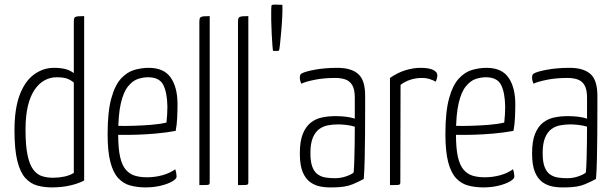

<svg xmlns="http://www.w3.org/2000/svg" viewBox="-20 -805 2667 835"><path d="M206 10Q172 10 142.5 2Q113 -6 90.5 -30.5Q68 -55 55.5 -104.5Q43 -154 43 -238Q43 -333 66 -393Q89 -453 128.5 -481.5Q168 -510 215 -510Q242 -510 263 -505Q284 -500 301 -487V-712Q301 -724 304.5 -728.5Q308 -733 318.5 -734Q329 -735 346 -735V-20Q322 -7 285.5 1.5Q249 10 206 10ZM211 -32Q236 -32 259.5 -37Q283 -42 301 -53V-446Q285 -459 269 -464Q253 -469 226 -469Q199 -469 174.5 -456Q150 -443 131 -415.5Q112 -388 101.5 -345Q91 -302 91 -241Q91 -171 100 -129.5Q109 -88 125 -67Q141 -46 162.5 -39Q184 -32 211 -32Z M613 10Q578 10 547.5 2Q517 -6 494.5 -30Q472 -54 460 -100.5Q448 -147 448 -222Q448 -319 464 -377Q480 -435 506.5 -463.5Q533 -492 564.5 -501Q596 -510 627 -510Q693 -510 722.5 -467.5Q752 -425 752 -352Q752 -322 750.5 -291.5Q749 -261 744 -236Q702 -228 656 -224Q610 -220 569.5 -219Q529 -218 503.5 -218.5Q478 -219 478 -219V-258Q478 -258 502 -257.5Q526 -257 561.5 -258Q597 -259 635.5 -262Q674 -265 704 -272Q706 -291 707 -308Q708 -325 708 -341Q707 -403 690 -436Q673 -469 624 -469Q602 -469 579.5 -461.5Q557 -454 537 -429.5Q517 -405 505.5 -355.5Q494 -306 494 -221Q494 -159 502.5 -122Q511 -85 528 -66Q545 -47 568 -40.5Q591 -34 619 -34Q654 -34 686.5 -43Q719 -52 742 -69Q745 -61 746.5 -52Q748 -43 748 -37Q748 -27 729 -16Q710 -5 679.5 2.5Q649 10 613 10Z M847 0V-712Q847 -724 851 -728.5Q855 -733 865 -734Q875 -735 892 -735V-12Q892 -6 890 -3.5Q888 -1 879 -0.5Q870 0 847 0Z M1015 0V-712Q1015 -724 1019 -728.5Q1023 -733 1033 -734Q1043 -735 1060 -735V-12Q1060 -6 1058 -3.5Q1056 -1 1047 -0.5Q1038 0 1015 0Z M1167 -584Q1166 -589 1164.5 -610.5Q1163 -632 1161.5 -660.5Q1160 -689 1159.5 -717Q1159 -745 1159.5 -763.5Q1160 -782 1162 -783Q1166 -785 1175.5 -785Q1185 -785 1194.5 -784.5Q1204 -784 1208 -784Q1209 -765 1207.5 -732.5Q1206 -700 1203 -667Q1200 -634 1197.5 -610.5Q1195 -587 1193 -585Q1192 -584 1185.5 -583.5Q1179 -583 1173 -583.5Q1167 -584 1167 -584Z M1428 10Q1401 11 1375.5 6.5Q1350 2 1329.5 -12.5Q1309 -27 1296.5 -56.5Q1284 -86 1284 -138Q1284 -191 1297 -223Q1310 -255 1332 -272Q1354 -289 1382 -294.5Q1410 -300 1439 -300Q1461 -300 1483.5 -297.5Q1506 -295 1523 -289Q1523 -289 1523 -306Q1523 -323 1523 -344.5Q1523 -366 1523 -380Q1523 -416 1512 -434.5Q1501 -453 1482 -459.5Q1463 -466 1438 -466Q1388 -466 1348.5 -458Q1309 -450 1290 -441Q1287 -448 1285.5 -454.5Q1284 -461 1284 -467Q1284 -473 1285.5 -478Q1287 -483 1291 -485Q1306 -494 1350 -502Q1394 -510 1448 -510Q1507 -510 1537.5 -483.5Q1568 -457 1568 -389V-327Q1568 -270 1567.5 -216Q1567 -162 1566 -114Q1565 -66 1562 -27Q1547 -18 1514.5 -4Q1482 10 1428 10ZM1436 -30Q1463 -30 1486.5 -38.5Q1510 -47 1518 -55Q1520 -78 1521 -111.5Q1522 -145 1522.5 -182.5Q1523 -220 1523 -254Q1508 -259 1487.5 -261.5Q1467 -264 1451 -264Q1428 -264 1406.5 -260Q1385 -256 1368 -243.5Q1351 -231 1340.5 -206Q1330 -181 1330 -139Q1330 -101 1338.5 -79Q1347 -57 1362 -46.5Q1377 -36 1396 -33Q1415 -30 1436 -30Z M1676 0V-466Q1709 -489 1743 -499.5Q1777 -510 1809 -510Q1845 -510 1863.5 -501Q1882 -492 1882 -478Q1882 -472 1880 -464Q1878 -456 1875 -450Q1864 -456 1849 -461Q1834 -466 1815 -466Q1789 -466 1765.5 -458.5Q1742 -451 1722 -436L1721 -12Q1721 -6 1719 -3.5Q1717 -1 1707.5 -0.5Q1698 0 1676 0Z M2082 10Q2047 10 2016.5 2Q1986 -6 1963.5 -30Q1941 -54 1929 -100.5Q1917 -147 1917 -222Q1917 -319 1933 -377Q1949 -435 1975.5 -463.5Q2002 -492 2033.5 -501Q2065 -510 2096 -510Q2162 -510 2191.5 -467.5Q2221 -425 2221 -352Q2221 -322 2219.5 -291.5Q2218 -261 2213 -236Q2171 -228 2125 -224Q2079 -220 2038.5 -219Q1998 -218 1972.5 -218.5Q1947 -219 1947 -219V-258Q1947 -258 1971 -257.5Q1995 -257 2030.5 -258Q2066 -259 2104.5 -262Q2143 -265 2173 -272Q2175 -291 2176 -308Q2177 -325 2177 -341Q2176 -403 2159 -436Q2142 -469 2093 -469Q2071 -469 2048.5 -461.5Q2026 -454 2006 -429.5Q1986 -405 1974.5 -355.5Q1963 -306 1963 -221Q1963 -159 1971.5 -122Q1980 -85 1997 -66Q2014 -47 2037 -40.5Q2060 -34 2088 -34Q2123 -34 2155.5 -43Q2188 -52 2211 -69Q2214 -61 2215.5 -52Q2217 -43 2217 -37Q2217 -27 2198 -16Q2179 -5 2148.5 2.5Q2118 10 2082 10Z M2438 10Q2411 11 2385.5 6.5Q2360 2 2339.5 -12.5Q2319 -27 2306.5 -56.5Q2294 -86 2294 -138Q2294 -191 2307 -223Q2320 -255 2342 -272Q2364 -289 2392 -294.5Q2420 -300 2449 -300Q2471 -300 2493.5 -297.5Q2516 -295 2533 -289Q2533 -289 2533 -306Q2533 -323 2533 -344.5Q2533 -366 2533 -380Q2533 -416 2522 -434.5Q2511 -453 2492 -459.5Q2473 -466 2448 -466Q2398 -466 2358.5 -458Q2319 -450 2300 -441Q2297 -448 2295.5 -454.5Q2294 -461 2294 -467Q2294 -473 2295.5 -478Q2297 -483 2301 -485Q2316 -494 2360 -502Q2404 -510 2458 -510Q2517 -510 2547.5 -483.5Q2578 -457 2578 -389V-327Q2578 -270 2577.5 -216Q2577 -162 2576 -114Q2575 -66 2572 -27Q2557 -18 2524.5 -4Q2492 10 2438 10ZM2446 -30Q2473 -30 2496.5 -38.5Q2520 -47 2528 -55Q2530 -78 2531 -111.5Q2532 -145 2532.5 -182.5Q2533 -220 2533 -254Q2518 -259 2497.5 -261.5Q2477 -264 2461 -264Q2438 -264 2416.5 -260Q2395 -256 2378 -243.5Q2361 -231 2350.5 -206Q2340 -181 2340 -139Q2340 -101 2348.5 -79Q2357 -57 2372 -46.5Q2387 -36 2406 -33Q2425 -30 2446 -30Z"/></svg>

Font: Yanone Kaffeesatz Light
Style: Regular
Weight: 300
Designer: Yanone (Cyrillic: Daniel Pouzeot, Huerta Tipografica, and Cyreal)
Foundry: Yanone
Version: Version 2.003